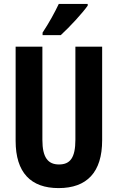

<svg xmlns="http://www.w3.org/2000/svg" viewBox="-20 -953 602 983"><path d="M429 -924V-933H281C260 -889 233 -839 198 -786V-773H291C338 -816 403 -887 429 -924ZM503 -235V-714H366V-238C366 -145 339 -111 282 -111C226 -111 197 -146 197 -237V-714H60V-232C60 -69 138 10 280 10C425 10 503 -71 503 -235Z"/></svg>

Font: Noto Sans Lao Looped ExtraCondensed
Style: Bold
Weight: 700
Width: 2
Designer: Mark Frömberg, Ben Mitchell
Foundry: The Fontpad Ltd
Version: Version 1.002